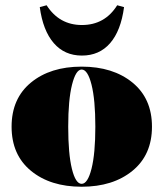

<svg xmlns="http://www.w3.org/2000/svg" viewBox="-20 -697 621 729"><path d="M131 -670 157 -677Q205 -602 291 -602Q378 -602 425 -677L451 -670Q439 -580 398 -533Q357 -486 291 -486Q225 -486 184 -533.5Q143 -581 131 -670ZM483 -48.5Q409 12 290 12Q171 12 97.5 -48.5Q24 -109 24 -216Q24 -323 97.5 -383.5Q171 -444 290 -444Q409 -444 483 -383.5Q557 -323 557 -216Q557 -109 483 -48.5ZM290 -433Q268 -433 253.5 -375.5Q239 -318 239 -216Q239 -113 253 -56Q267 1 290 1Q313 1 327.5 -56.5Q342 -114 342 -216Q342 -318 327.5 -375.5Q313 -433 290 -433Z"/></svg>

Font: Arapey Black-Display
Style: Regular
Weight: 900
Designer: Eduardo Rodriguez Tunni
Foundry: Eduardo Rodriguez Tunni
Version: Version 4.000